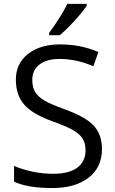

<svg xmlns="http://www.w3.org/2000/svg" viewBox="-20 -951 589 981"><path d="M501 -189.9Q501 -95.7 432.6 -43Q364.3 9.8 247.1 9.8Q120.1 9.8 51.8 -22.9V-103Q95.7 -84.5 147.5 -73.7Q199.2 -63 250 -63Q333 -63 375 -94.5Q417 -126 417 -182.1Q417 -219.2 402.1 -242.9Q387.2 -266.6 352.3 -286.6Q317.4 -306.6 246.1 -332Q146.5 -367.7 103.8 -416.5Q61 -465.3 61 -543.9Q61 -626.5 123 -675.3Q185.1 -724.1 287.1 -724.1Q393.6 -724.1 482.9 -685.1L457 -612.8Q368.7 -649.9 285.2 -649.9Q219.2 -649.9 182.1 -621.6Q145 -593.3 145 -543Q145 -505.9 158.7 -482.2Q172.4 -458.5 204.8 -438.7Q237.3 -418.9 304.2 -395Q416.5 -355 458.7 -309.1Q501 -263.2 501 -189.9ZM231 -783.2Q254.4 -813.5 281.5 -856.4Q308.6 -899.4 324.2 -931.2H422.9V-920.9Q401.4 -889.2 358.9 -842.8Q316.4 -796.4 285.2 -771H231Z"/></svg>

Font: Open Sans ACDW
Style: acdw
Weight: 400
Foundry: Ascender Corporation
Version: Version 1.10